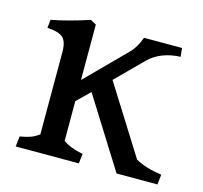

<svg xmlns="http://www.w3.org/2000/svg" viewBox="-77 -564 685 649"><g transform="rotate(15 265.0 -239.5)"><path d="M100 -61V-349Q100 -386 84.5 -399.5Q69 -413 30 -415L33 -444Q88 -454 165 -479L185 -468V-274L321 -411Q341 -431 354 -467H487L490 -437Q421 -434 380 -394L288 -302L438 -63Q474 -43 530 -35L526 0H383L230 -244L185 -200V-61Q210 -43 255 -34L251 0H30L34 -36Q57 -40 71 -45Q85 -50 100 -61Z"/></g></svg>

Font: Caladea
Style: Regular
Weight: 400
Designer: Carolina Giovagnoli and Andres Torresi
Foundry: Carolina Giovagnoli & Andres Torresi
Version: Version 1.001